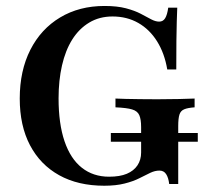

<svg xmlns="http://www.w3.org/2000/svg" viewBox="-20 -602 673 634"><path d="M324.2 11.3Q237.9 11.3 175.4 -23.4Q112.9 -58.1 79 -122.6Q45.2 -187.1 45.2 -276.6Q45.2 -368.5 80.2 -437.5Q115.3 -506.5 178.6 -544.4Q241.9 -582.3 325 -582.3Q366.9 -582.3 396 -574.6Q425 -566.9 444.8 -556.5Q464.5 -546 479 -538.3Q493.5 -530.6 505.6 -530.6Q518.5 -530.6 525.4 -541.9Q532.3 -553.2 535.5 -576.6H565.3Q564.5 -556.5 563.7 -530.6Q562.9 -504.8 562.5 -466.9Q562.1 -429 562.1 -372.6H532.3Q523.4 -425.8 498.8 -465.3Q474.2 -504.8 436.7 -526.2Q399.2 -547.6 351.6 -547.6Q308.1 -547.6 274.6 -527.4Q241.1 -507.3 218.5 -471.4Q196 -435.5 184.7 -385.9Q173.4 -336.3 173.4 -277.4Q173.4 -193.5 193.1 -135.5Q212.9 -77.4 250.4 -48Q287.9 -18.5 340.3 -18.5Q375.8 -18.5 398.8 -28.2Q421.8 -37.9 433.9 -56Q446 -74.2 446 -98.4V-182.3Q446 -208.1 439.9 -221.8Q433.9 -235.5 416.1 -240.7Q398.4 -246 361.3 -247.6V-276.6Q374.2 -275.8 395.2 -275.4Q416.1 -275 442.7 -274.6Q469.4 -274.2 499.2 -274.2Q538.7 -274.2 570.6 -275Q602.4 -275.8 622.6 -276.6V-247.6Q600 -246 588.3 -241.1Q576.6 -236.3 572.6 -223.8Q568.5 -211.3 568.5 -185.5V5.6H538.7Q536.3 -15.3 528.6 -27Q521 -38.7 506.5 -38.7Q491.9 -38.7 476.6 -31.5Q461.3 -24.2 440.7 -13.7Q420.2 -3.2 391.5 4Q362.9 11.3 324.2 11.3ZM346 -133.9V-162.9H633.1V-133.9Z"/></svg>

Font: Playfair
Style: Bold
Weight: 700
Designer: Claus Eggers Sørensen
Foundry: Claus Eggers Sørensen
Version: Version 2.001;gftools[0.9.30]